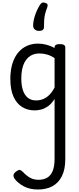

<svg xmlns="http://www.w3.org/2000/svg" viewBox="-20 -869 638 1541"><path d="M285 652Q218 652 170 626Q122 600 96 564Q87 550 88.5 536Q90 522 110 507Q129 493 139.5 495Q150 497 163 510Q194 543 223 558.5Q252 574 289 574Q329 574 358 557.5Q387 541 402.5 504Q418 467 418 405V-75Q395 -38 367.5 -18Q340 2 312.5 9.5Q285 17 258 17Q201 17 157 -10.5Q113 -38 88 -94Q63 -150 63 -235Q63 -287 72.5 -331Q82 -375 101 -410Q120 -445 147 -469Q174 -493 209 -506Q244 -519 286 -519Q318 -519 352.5 -510Q387 -501 418 -484V-489Q418 -502 428 -508.5Q438 -515 460 -515Q482 -515 493 -508.5Q504 -502 504 -489V408Q504 490 477 544.5Q450 599 401 625.5Q352 652 285 652ZM270 -63Q299 -63 325.5 -73.5Q352 -84 375.5 -107Q399 -130 418 -167V-403Q387 -423 357 -431.5Q327 -440 295 -440Q269 -440 247 -432Q225 -424 207 -408Q189 -392 176.5 -368Q164 -344 157.5 -312Q151 -280 151 -239Q151 -184 164 -144.5Q177 -105 203.5 -84Q230 -63 270 -63ZM346 -845Q359 -841 361.5 -832.5Q364 -824 359 -809Q347 -779 341.5 -755Q336 -731 334.5 -707Q333 -683 333 -653Q333 -636 323 -628.5Q313 -621 294 -621Q272 -621 259 -632.5Q246 -644 246 -663Q246 -701 261.5 -746.5Q277 -792 300 -829Q311 -845 320.5 -848Q330 -851 346 -845Z"/></svg>

Font: Playwrite CL
Style: Regular
Weight: 400
Designer: Veronika Burian, José Scaglione
Foundry: TypeTogether
Version: Version 1.002